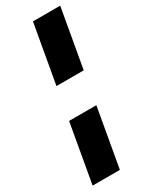

<svg xmlns="http://www.w3.org/2000/svg" viewBox="-212 -767 724 915"><g transform="rotate(-30 150.0 -310.0)"><path d="M93 -397 150 -720H300L243 -397ZM5 100 62 -223H212L155 100Z"/></g></svg>

Font: DM Sans 16pt Black
Style: Italic
Weight: 900
Italic angle: -10°
Version: Version 4.004;gftools[0.9.30]